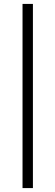

<svg xmlns="http://www.w3.org/2000/svg" viewBox="-20 -760 283 980"><path d="M95 200V-740H148V200Z"/></svg>

Font: Livvic Light
Style: Regular
Weight: 300
Designer: Jacques Le Bailly, Baron von Fonthausen
Version: Version 1.001; ttfautohint (v1.8.2)